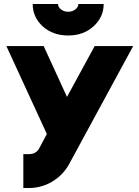

<svg xmlns="http://www.w3.org/2000/svg" viewBox="-20 -920 698 963"><path d="M12 -689 215 -248 175 -173Q167 -160 154 -153Q142 -147 125 -147H97V23H125Q187 23 240 -8Q293 -39 324 -92L648 -689H455L316 -434L199 -689ZM144 -900Q144 -834 194 -788Q245 -742 322 -742Q399 -742 449 -788Q500 -834 500 -900H373Q373 -884 358 -873Q343 -861 322 -861Q301 -861 286 -873Q271 -884 271 -900Z"/></svg>

Font: Unageo
Style: Black
Weight: 900
Designer: Richard Sepsi
Foundry: Richard Sepsi
Version: Version 2.000